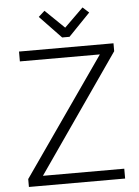

<svg xmlns="http://www.w3.org/2000/svg" viewBox="-60 -944 716 990"><g transform="rotate(-5 298.5 -449.0)"><path d="M325 -753H287L176 -869L208 -898L307 -802L405 -898L437 -869ZM59 -700H548V-659L126 -51H547V0H49V-41L473 -649H59Z"/></g></svg>

Font: Post Grotesk Light
Style: Light
Weight: 300
Version: Version 1.0